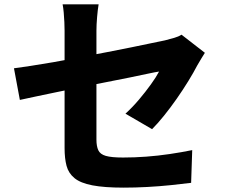

<svg xmlns="http://www.w3.org/2000/svg" viewBox="-20 -814 1040 880"><path d="M276 -135Q276 -154 276 -193Q276 -232 276 -281.5Q276 -331 276 -386Q276 -441 276 -495Q276 -549 276 -595.5Q276 -642 276 -673Q276 -690 275 -712.5Q274 -735 272 -757Q270 -779 267 -794H432Q428 -771 425 -735.5Q422 -700 422 -673Q422 -642 422 -601Q422 -560 422 -513.5Q422 -467 422 -419Q422 -371 422 -326Q422 -281 422 -242Q422 -203 422 -174Q422 -144 430.5 -125.5Q439 -107 465 -99.5Q491 -92 544 -92Q596 -92 650 -96Q704 -100 758 -108Q812 -116 861 -126L856 24Q816 29 763.5 34.5Q711 40 655 43Q599 46 547 46Q458 46 403.5 35.5Q349 25 321.5 2.5Q294 -20 285 -54Q276 -88 276 -135ZM919 -572Q912 -561 902 -544.5Q892 -528 884 -514Q868 -483 843.5 -443Q819 -403 790 -361.5Q761 -320 731.5 -283.5Q702 -247 677 -222L555 -293Q587 -322 617 -357.5Q647 -393 671.5 -427Q696 -461 709 -486Q694 -484 659 -476.5Q624 -469 575.5 -459Q527 -449 469.5 -438Q412 -427 353.5 -415Q295 -403 241 -392Q187 -381 143 -371.5Q99 -362 71 -356L44 -501Q74 -505 120.5 -512Q167 -519 224.5 -529Q282 -539 344.5 -551Q407 -563 467.5 -574.5Q528 -586 581.5 -597Q635 -608 675.5 -616.5Q716 -625 736 -629Q759 -635 778.5 -640.5Q798 -646 812 -655Z"/></svg>

Font: Noto Sans JP Thin ExtraBold
Style: Regular
Weight: 800
Version: Version 2.004-H2;hotconv 1.0.118;makeotfexe 2.5.65603